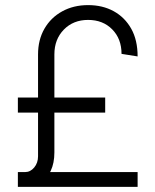

<svg xmlns="http://www.w3.org/2000/svg" viewBox="-20 -732 609 752"><path d="M129 -120V-519Q129 -576 154 -619.5Q179 -663 223.5 -687.5Q268 -712 325 -712Q382 -712 425.5 -688Q469 -664 494 -619.5Q519 -575 519 -511L456 -521Q456 -580 419.5 -617Q383 -654 325 -654Q267 -654 230 -616Q193 -578 193 -519V-135ZM84 0 78 -58Q99 -58 114 -76Q129 -94 129 -120L193 -135Q193 -93 178.5 -62.5Q164 -32 139 -16Q114 0 84 0ZM50 0V-58H519V0ZM50 -291V-350H392V-291Z"/></svg>

Font: Figtree Light Light
Style: Regular
Weight: 300
Version: Version 2.001;gftools[0.9.30]